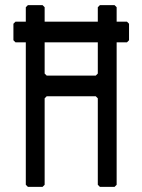

<svg xmlns="http://www.w3.org/2000/svg" viewBox="-20 -724 552 744"><path d="M88 0 80 -8V-560H40L32 -568V-632L40 -640H80V-696L88 -704H145L153 -696V-640H359V-696L367 -704H424L432 -696V-640H472L480 -632V-568L472 -560H432V-8L424 0H367L359 -8V-343L351 -351H161L153 -343V-8L145 0ZM153 -439 161 -431H351L359 -439V-560H153Z"/></svg>

Font: Hasubi Mono
Style: Regular
Weight: 400
Designer: Eli Heuer
Foundry: Eli Heuer
Version: Version 1.000